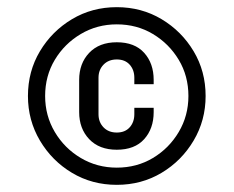

<svg xmlns="http://www.w3.org/2000/svg" viewBox="-20 -824 652 536"><path d="M306 -308Q237 -308 181 -341.5Q125 -375 91.5 -431.5Q58 -488 58 -556Q58 -625 91.5 -681Q125 -737 181 -770.5Q237 -804 306 -804Q375 -804 431 -770.5Q487 -737 520.5 -681Q554 -625 554 -556Q554 -488 520.5 -431.5Q487 -375 431 -341.5Q375 -308 306 -308ZM306 -356Q362 -356 407 -383Q452 -410 479 -455.5Q506 -501 506 -556Q506 -612 479 -657Q452 -702 407 -729Q362 -756 306 -756Q251 -756 205.5 -729Q160 -702 133 -657Q106 -612 106 -556Q106 -501 133 -455.5Q160 -410 205.5 -383Q251 -356 306 -356ZM306 -406Q257 -406 229 -435.5Q201 -465 201 -511V-601Q201 -647 229 -676.5Q257 -706 306 -706Q356 -706 382.5 -676.5Q409 -647 409 -601V-589H355V-607Q355 -629 342 -643.5Q329 -658 306 -658Q283 -658 269 -643.5Q255 -629 255 -607V-505Q255 -483 269 -468.5Q283 -454 306 -454Q329 -454 342 -468.5Q355 -483 355 -505V-523H409V-511Q409 -465 382.5 -435.5Q356 -406 306 -406Z"/></svg>

Font: Space Mono
Style: Regular
Weight: 400
Monospace: yes
Designer: Colophon Foundry + Benjamin Critton
Foundry: Colophon Foundry & Benjamin Critton
Version: Version 1.003; ttfautohint (v1.8.4.7-5d5b)